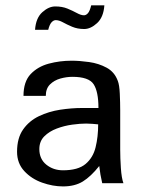

<svg xmlns="http://www.w3.org/2000/svg" viewBox="-20 -666 520 698"><path d="M336.9 -213.9Q336.9 -168.9 327.6 -130.9Q318.4 -92.8 291 -69.8Q263.7 -46.9 209 -46.9Q173.8 -46.9 148.4 -67.4Q123 -87.9 123 -124Q123 -152.3 141.1 -170.4Q159.2 -188.5 186.5 -198.7Q213.9 -209 242.7 -212.9Q271.5 -216.8 293 -216.8Q301.8 -216.8 315.9 -215.8Q330.1 -214.8 336.9 -213.9ZM428.7 0Q421.9 -18.6 419.4 -55.2Q417 -91.8 417 -122.1V-264.6Q417 -293 415.5 -325.2Q414.1 -357.4 408.2 -372.1Q396.5 -404.3 367.7 -419.9Q338.9 -435.5 304.2 -440.4Q269.5 -445.3 240.2 -445.3Q197.3 -445.3 157.2 -434.6Q117.2 -423.8 91.3 -396.5Q65.4 -369.1 65.4 -317.4H146.5Q146.5 -343.8 161.6 -358.9Q176.8 -374 199.2 -380.4Q221.7 -386.7 243.2 -386.7Q302.7 -386.7 320.3 -359.9Q337.9 -333 337.9 -273.4H278.3Q240.2 -273.4 198.7 -267.1Q157.2 -260.7 121.6 -243.7Q85.9 -226.6 64 -195.3Q42 -164.1 42 -114.3Q42 -72.3 68.4 -43.9Q94.7 -15.6 133.3 -2Q171.9 11.7 209 11.7Q252 11.7 281.2 -6.3Q310.5 -24.4 340.8 -62.5Q342.8 -45.9 345.2 -31.2Q347.7 -16.6 351.6 0ZM359.4 -646.5Q356.4 -603.5 333 -582Q309.6 -560.5 286.1 -560.5Q261.7 -560.5 242.2 -568.8Q222.7 -577.1 208.5 -585Q194.3 -592.8 182.6 -592.8Q174.8 -592.8 167.5 -585Q160.2 -577.1 155.3 -557.6H107.4Q110.4 -600.6 133.8 -621.6Q157.2 -642.6 180.7 -642.6Q206.1 -642.6 225.1 -634.8Q244.1 -627 259.3 -618.7Q274.4 -610.4 285.2 -610.4Q293 -610.4 299.8 -618.2Q306.6 -626 311.5 -646.5Z"/></svg>

Font: Namkio Khamti
Style: Regular
Weight: 400
Designer: Debbi Hosken
Foundry: SIL International
Version: Version 3.917